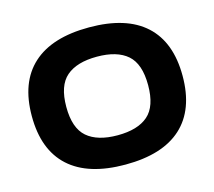

<svg xmlns="http://www.w3.org/2000/svg" viewBox="-102 -834 1081 968"><g transform="rotate(-15 438.5 -350.0)"><path d="M439 8Q245 8 145 -83Q45 -174 45 -350Q45 -526 145 -617Q245 -708 439 -708Q633 -708 732.5 -617Q832 -526 832 -350Q832 -174 732.5 -83Q633 8 439 8ZM439 -145Q544 -145 598 -192Q652 -239 652 -350Q652 -461 598 -508Q544 -555 439 -555Q334 -555 279.5 -508Q225 -461 225 -350Q225 -239 279.5 -192Q334 -145 439 -145Z"/></g></svg>

Font: Asap Expanded ExtraBold
Style: Regular
Weight: 800
Width: 7
Designer: Pablo Cosgaya
Foundry: Omnibus-Type
Version: Version 3.001; ttfautohint (v1.8.4.7-5d5b)